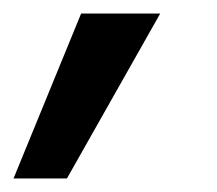

<svg xmlns="http://www.w3.org/2000/svg" viewBox="-65 -143 321 284"><path d="M-45 121 55 -123H172L34 121Z"/></svg>

Font: DM Sans 11pt SemiBold
Style: Italic
Weight: 600
Italic angle: -10°
Version: Version 4.004;gftools[0.9.30]